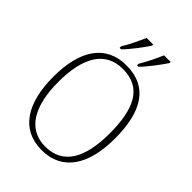

<svg xmlns="http://www.w3.org/2000/svg" viewBox="-267 -1048 1176 1176"><g transform="rotate(45 321.0 -460.5)"><path d="M366 -784V-771H379C419 -811 474 -886 497 -921V-931H440C421 -886 394 -830 366 -784ZM215 -784V-771H228C268 -811 324 -886 346 -921V-931H289C270 -886 243 -830 215 -784ZM320 10C501 10 588 -133 588 -358C588 -594 505 -725 321 -725C144 -725 53 -591 53 -359C53 -131 141 10 320 10ZM320 -21C170 -21 97 -149 97 -358C97 -570 168 -694 321 -694C484 -694 543 -570 543 -358C543 -148 477 -21 320 -21Z"/></g></svg>

Font: Noto Serif Bengali SemiCondensed ExtraLight
Style: Regular
Weight: 200
Width: 4
Designer: Juan Bruce, Universal Thirst, Indian Type Foundry and the Monotype Design Team.
Foundry: Monotype Imaging Inc.
Version: Version 2.003